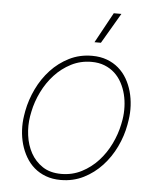

<svg xmlns="http://www.w3.org/2000/svg" viewBox="-53 -776 693 832"><g transform="rotate(5 293.5 -360.0)"><path d="M63 -274.4Q72.3 -323.7 95 -371.1Q117.7 -418.5 152.1 -455.6Q186.5 -492.7 231.7 -515.4Q276.9 -538.1 331.1 -538.1Q367.2 -538.1 396 -527.3Q424.8 -516.6 446.5 -497.8Q468.3 -479 483.2 -453.4Q498 -427.7 506.1 -398.4Q514.2 -369.1 515.9 -337.4Q517.6 -305.7 512.7 -274.4L509.3 -253.9Q500.5 -204.6 477.8 -157.2Q455.1 -109.9 420.7 -72.8Q386.2 -35.6 341.1 -12.9Q295.9 9.8 241.7 9.8Q205.6 9.8 176.8 -1Q147.9 -11.7 126.2 -30.5Q104.5 -49.3 89.6 -75Q74.7 -100.6 66.4 -129.9Q58.1 -159.2 56.4 -190.9Q54.7 -222.7 59.6 -253.9ZM85.9 -253.9Q79.1 -212.9 84.7 -170.7Q90.3 -128.4 109.1 -94.2Q127.9 -60.1 160.6 -38.3Q193.4 -16.6 241.7 -16.6Q290 -16.6 330.3 -37.4Q370.6 -58.1 401.6 -91.8Q432.6 -125.5 453.1 -168Q473.6 -210.4 482.4 -253.9L486.3 -274.4Q490.7 -301.8 489.7 -329.8Q488.8 -357.9 482.2 -384.3Q475.6 -410.6 463.1 -433.8Q450.7 -457 431.9 -474.4Q413.1 -491.7 387.9 -501.7Q362.8 -511.7 331.1 -511.7Q283.2 -511.7 242.7 -491Q202.1 -470.2 171.1 -436.5Q140.1 -402.8 119.4 -360.4Q98.6 -317.9 89.8 -274.4ZM408.2 -730H441.4L363.8 -597.7H335.9Z"/></g></svg>

Font: Roboto Mono Thin
Style: Italic
Weight: 250
Designer: Google
Version: Version 2.000985; 2015; ttfautohint (v1.3)